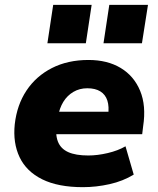

<svg xmlns="http://www.w3.org/2000/svg" viewBox="-20 -763 653 794"><path d="M323 11Q220 11 154.5 -21.5Q89 -54 61 -113Q33 -172 41 -249Q50 -329 89.5 -388.5Q129 -448 194.5 -481.5Q260 -515 346 -515Q424 -515 479 -482Q534 -449 559.5 -387.5Q585 -326 572 -241L568 -208H186L201 -301H439L427 -286Q432 -322 424 -347Q416 -372 395 -385Q374 -398 341 -398Q309 -398 283.5 -383Q258 -368 242 -342Q226 -316 220 -281L215 -252Q208 -207 219.5 -177.5Q231 -148 262 -134Q293 -120 345 -120Q383 -120 425.5 -130Q468 -140 499 -158L533 -41Q489 -14 433.5 -1.5Q378 11 323 11ZM408 -584 432 -743H592L567 -584ZM176 -584 200 -743H359L335 -584Z"/></svg>

Font: Nunito Sans 8pt Black
Style: Italic
Weight: 900
Italic angle: -9°
Version: Version 3.101;gftools[0.9.27]